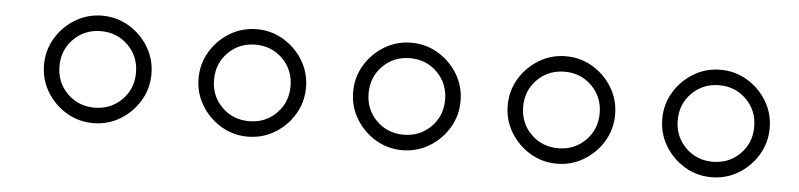

<svg xmlns="http://www.w3.org/2000/svg" viewBox="-30 -627 2060 495"><g transform="rotate(5 1000.0 -380.0)"><path d="M80 -380Q80 -342 99 -310.5Q118 -279 149.5 -260Q181 -241 219 -241Q257 -241 288.5 -260Q320 -279 339 -310.5Q358 -342 358 -380Q358 -418 339 -449.5Q320 -481 288.5 -500Q257 -519 219 -519Q181 -519 149.5 -500Q118 -481 99 -449.5Q80 -418 80 -380ZM120 -380Q120 -422 148.5 -450.5Q177 -479 219 -479Q261 -479 289.5 -450.5Q318 -422 318 -380Q318 -338 289.5 -309.5Q261 -281 219 -281Q177 -281 148.5 -309.5Q120 -338 120 -380Z M480 -380Q480 -342 499 -310.5Q518 -279 549.5 -260Q581 -241 619 -241Q657 -241 688.5 -260Q720 -279 739 -310.5Q758 -342 758 -380Q758 -418 739 -449.5Q720 -481 688.5 -500Q657 -519 619 -519Q581 -519 549.5 -500Q518 -481 499 -449.5Q480 -418 480 -380ZM520 -380Q520 -422 548.5 -450.5Q577 -479 619 -479Q661 -479 689.5 -450.5Q718 -422 718 -380Q718 -338 689.5 -309.5Q661 -281 619 -281Q577 -281 548.5 -309.5Q520 -338 520 -380Z M880 -380Q880 -342 899 -310.5Q918 -279 949.5 -260Q981 -241 1019 -241Q1057 -241 1088.5 -260Q1120 -279 1139 -310.5Q1158 -342 1158 -380Q1158 -418 1139 -449.5Q1120 -481 1088.5 -500Q1057 -519 1019 -519Q981 -519 949.5 -500Q918 -481 899 -449.5Q880 -418 880 -380ZM920 -380Q920 -422 948.5 -450.5Q977 -479 1019 -479Q1061 -479 1089.5 -450.5Q1118 -422 1118 -380Q1118 -338 1089.5 -309.5Q1061 -281 1019 -281Q977 -281 948.5 -309.5Q920 -338 920 -380Z M1280 -380Q1280 -342 1299 -310.5Q1318 -279 1349.5 -260Q1381 -241 1419 -241Q1457 -241 1488.5 -260Q1520 -279 1539 -310.5Q1558 -342 1558 -380Q1558 -418 1539 -449.5Q1520 -481 1488.5 -500Q1457 -519 1419 -519Q1381 -519 1349.5 -500Q1318 -481 1299 -449.5Q1280 -418 1280 -380ZM1320 -380Q1320 -422 1348.5 -450.5Q1377 -479 1419 -479Q1461 -479 1489.5 -450.5Q1518 -422 1518 -380Q1518 -338 1489.5 -309.5Q1461 -281 1419 -281Q1377 -281 1348.5 -309.5Q1320 -338 1320 -380Z M1680 -380Q1680 -342 1699 -310.5Q1718 -279 1749.5 -260Q1781 -241 1819 -241Q1857 -241 1888.5 -260Q1920 -279 1939 -310.5Q1958 -342 1958 -380Q1958 -418 1939 -449.5Q1920 -481 1888.5 -500Q1857 -519 1819 -519Q1781 -519 1749.5 -500Q1718 -481 1699 -449.5Q1680 -418 1680 -380ZM1720 -380Q1720 -422 1748.5 -450.5Q1777 -479 1819 -479Q1861 -479 1889.5 -450.5Q1918 -422 1918 -380Q1918 -338 1889.5 -309.5Q1861 -281 1819 -281Q1777 -281 1748.5 -309.5Q1720 -338 1720 -380Z"/></g></svg>

Font: text-security-circle
Style: Regular
Weight: 400
Monospace: yes
Foundry: Oskari Noppa
Version: Version 3.000;hotconv 1.0.118;makeotfexe 2.5.65603